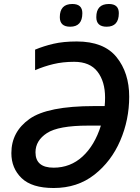

<svg xmlns="http://www.w3.org/2000/svg" viewBox="-20 -933 701 963"><path d="M249 10Q368 10 453 -56.5Q538 -123 583 -227.5Q628 -332 628 -448Q628 -568 564.5 -646.5Q501 -725 365 -725Q298 -725 248.5 -713.5Q199 -702 156 -684V-581Q200 -600 247.5 -611.5Q295 -623 352 -623Q431 -623 469 -573.5Q507 -524 507 -444Q507 -431 506.5 -422Q506 -413 505 -401H453Q219 -401 128 -336.5Q37 -272 37 -165Q37 -89 88.5 -39.5Q140 10 249 10ZM249 -92Q158 -92 158 -169Q158 -228 215.5 -265.5Q273 -303 422 -303H486Q455 -204 394 -148Q333 -92 249 -92ZM515 -799Q576 -799 576 -867Q576 -913 526 -913Q463 -913 463 -847Q463 -799 515 -799ZM332 -799Q393 -799 393 -867Q393 -913 343 -913Q280 -913 280 -847Q280 -799 332 -799Z"/></svg>

Font: Noto Sans UI Medium
Style: Italic
Weight: 500
Italic angle: -12°
Designer: Monotype Design Team
Foundry: Monotype Imaging Inc.
Version: Version 1.901